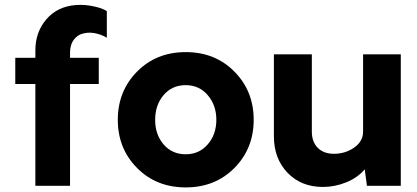

<svg xmlns="http://www.w3.org/2000/svg" viewBox="-20 -777 1744 803"><path d="M127.9 0V-425.8H43.9V-535.2H127.9V-565.9Q127.9 -643.1 174.1 -696.5Q220.2 -750 296.9 -755.9Q335 -758.8 374 -750Q413.1 -741.2 426.8 -730V-619.1Q403.8 -633.3 374 -638.7Q344.2 -644 314.9 -632.8Q272.9 -610.8 272.9 -556.2V-535.2H393.1V-425.8H272.9V0Z M960.4 -74.5Q879.9 6.8 756.8 6.8Q633.8 6.8 553.2 -74.5Q472.7 -155.8 472.7 -275.9Q472.7 -396 553.2 -477.5Q633.8 -559.1 756.8 -559.1Q879.9 -559.1 960.4 -477.5Q1041 -396 1041 -275.9Q1041 -155.8 960.4 -74.5ZM756.8 -131.8Q813 -131.8 848.9 -173.3Q884.8 -214.8 884.8 -275.9Q884.8 -336.9 848.9 -378.9Q813 -420.9 756.8 -420.9Q699.7 -420.9 664.3 -379.4Q628.9 -337.9 628.9 -275.9Q628.9 -213.9 664.3 -172.9Q699.7 -131.8 756.8 -131.8Z M1656.2 -549.8V0H1514.6L1505.4 -68.8Q1475.6 -33.7 1428 -14.4Q1380.4 4.9 1330.6 4.9Q1239.7 4.9 1182.6 -54.4Q1125.5 -113.8 1125.5 -207V-549.8H1284.2V-226.1Q1284.2 -184.1 1308.8 -158.9Q1333.5 -133.8 1376.5 -133.8Q1424.3 -133.8 1461.4 -159.9Q1498.5 -186 1498.5 -226.1V-549.8Z"/></svg>

Font: Oakes Grotesk
Style: Bold
Weight: 700
Designer: Samuel Oakes
Foundry: Samuel Oakes
Version: Version 1.0 | wf-rip DC20170320